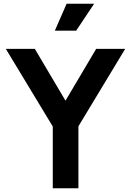

<svg xmlns="http://www.w3.org/2000/svg" viewBox="-20 -1006 700 1026"><path d="M262 0H399V-331L649 -745H494L330 -468L166 -745H11L262 -330ZM273 -842H387L483 -986H336Z"/></svg>

Font: Plus Jakarta Sans
Style: Bold
Weight: 700
Designer: Gumpita Rahayu
Foundry: Tokotype
Version: Version 2.004; ttfautohint (v1.8.3)